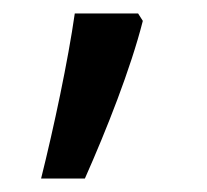

<svg xmlns="http://www.w3.org/2000/svg" viewBox="-20 -136 308 285"><path d="M192 -105 185 -116H91C81 -46 60 53 41 129H106C138 57 174 -34 192 -105Z"/></svg>

Font: Noto Sans Kayah Li
Style: Regular
Weight: 400
Designer: Monotype Design Team, Sérgio Martins
Foundry: Monotype Imaging Inc.
Version: Version 2.002